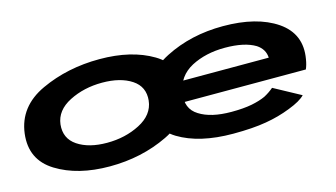

<svg xmlns="http://www.w3.org/2000/svg" viewBox="-72 -832 1887 1078"><g transform="rotate(-15 871.0 -292.5)"><path d="M455 4.5Q640 4.5 793.8 -69.5Q947.5 -143.5 967 -297Q985 -445.5 861.5 -519Q738 -592.5 552.5 -592.5Q366.5 -592.5 212.5 -521.2Q58.5 -450 39.5 -297Q21.5 -148.5 145.2 -72Q269 4.5 455 4.5ZM474 -127.5Q368 -127.5 303.2 -171Q238.5 -214.5 247 -295Q256.5 -374.5 341.8 -417.8Q427 -461 532.5 -461Q639 -461 703.8 -418.2Q768.5 -375.5 760 -295Q750.5 -215.5 665.2 -171.5Q580 -127.5 474 -127.5ZM1171.5 6.5 1193 -114.5Q1074 -114.5 1007 -157.5Q939 -199.5 954.5 -290Q969.5 -383 1053.5 -428Q1138 -472 1249 -472Q1363 -472 1426 -434Q1471 -404.5 1473.5 -354.5H946.5L926 -236.5H1657.5Q1668 -260.5 1673 -292Q1698 -434 1582 -513.5Q1466.5 -592 1270 -592Q1083.5 -592 933.5 -515.5Q784.5 -439.5 759 -291Q734 -140 854.5 -66.5Q975 6.5 1171.5 6.5ZM1193 -114.5 1171.5 6.5Q1285.5 6.5 1363 -7Q1438.5 -19.5 1508 -47Q1576 -73 1603 -101.5L1447.5 -186Q1422.5 -164.5 1392 -148.5Q1359.5 -133.5 1312 -124Q1262.5 -114.5 1193 -114.5Z"/></g></svg>

Font: Anybody ExtraExpanded
Style: Bold Italic
Weight: 700
Width: 8
Italic angle: -10°
Version: Version 1.113;gftools[0.9.25]